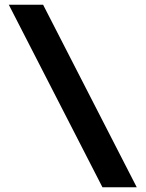

<svg xmlns="http://www.w3.org/2000/svg" viewBox="-20 -710 611 806"><path d="M554 76H410L17 -690H161Z"/></svg>

Font: Exo 2.0 Extra Bold
Style: Regular
Weight: 800
Designer: Natanael Gama
Version: Version 1.001;PS 001.001;hotconv 1.0.70;makeotf.lib2.5.58329